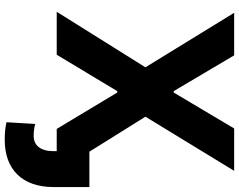

<svg xmlns="http://www.w3.org/2000/svg" viewBox="-116 -650 980 787"><g transform="rotate(90 373.5 -257.0)"><path d="M207.4 -727.3H33L256.4 -363.6L28.8 0H204.9L354 -248.2H359.7L508.9 0H600.1V13.5C600.1 66.1 576.3 94.5 538 94.5C518.5 94.5 503.2 92.3 488.6 88.1L481.5 206C507.5 211.6 528.4 213.1 554.3 213.1C675.1 213.1 747.2 141 747.2 13.5V-133.9H602.3L458.8 -363.6L680.8 -727.3H507.1L359.7 -479.4H354Z"/></g></svg>

Font: Karasuma Gothic
Style: Bold
Weight: 700
Designer: Rasmus Andersson / Ryoko Nishizuka
Foundry: Genbu
Version: Version 1.00